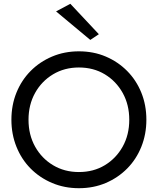

<svg xmlns="http://www.w3.org/2000/svg" viewBox="-20 -980 830 1010"><path d="M275 -920 350 -960 500 -800 455 -770ZM40 -350Q40 -427 66.5 -492.5Q93 -558 141 -606.5Q189 -655 254 -682.5Q319 -710 395 -710Q472 -710 536.5 -682.5Q601 -655 649 -606.5Q697 -558 723.5 -492.5Q750 -427 750 -350Q750 -274 723.5 -208Q697 -142 649 -93.5Q601 -45 536.5 -17.5Q472 10 395 10Q319 10 254 -17.5Q189 -45 141 -93.5Q93 -142 66.5 -208Q40 -274 40 -350ZM130 -350Q130 -271 164.5 -209Q199 -147 259 -111Q319 -75 395 -75Q472 -75 531.5 -111Q591 -147 625.5 -209Q660 -271 660 -350Q660 -429 625.5 -491Q591 -553 531.5 -589Q472 -625 395 -625Q319 -625 259 -589Q199 -553 164.5 -491Q130 -429 130 -350Z"/></svg>

Font: Jost*
Style: Regular
Weight: 400
Version: Version 3.7